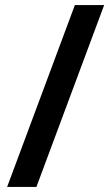

<svg xmlns="http://www.w3.org/2000/svg" viewBox="-20 -734 436 754"><path d="M389 -714 123 0H8L274 -714Z"/></svg>

Font: Noto Sans New Tai Lue Semibold
Style: Regular
Weight: 400
Designer: Monotype Design Team
Foundry: Monotype Imaging Inc.
Version: Version 2.004; ttfautohint (v1.8.4.7-5d5b)